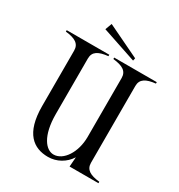

<svg xmlns="http://www.w3.org/2000/svg" viewBox="-203 -1002 1073 1152"><g transform="rotate(30 333.5 -426.0)"><path d="M642 -690V-700H347V-690C412 -683 447 -664 447 -616V-208C447 -100 389 -14 322 -14C269 -14 213 -80 213 -232V-616C213 -665 248 -683 313 -690V-700H18V-690C83 -683 118 -664 118 -616V-232C118 -43 200 15 300 15C360 15 415 -16 447 -67L442 0H642V-10C577 -17 542 -36 542 -84V-616C542 -664 577 -683 642 -690ZM216 -821 454 -741 458 -759 233 -867Z"/></g></svg>

Font: Sprat Condesed
Style: Regular
Weight: 400
Width: 3
Designer: Ethan Nakache
Foundry: Collletttivo
Version: Version 2.000;Glyphs 3.2 (3217)